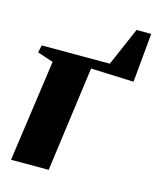

<svg xmlns="http://www.w3.org/2000/svg" viewBox="-103 -743 667 815"><g transform="rotate(15 230.0 -335.0)"><path d="M395.5 -670H460L440 -454.5L251.5 -462L189 0H23.5L86.5 -447L17 -470L23.5 -502.5H323Z"/></g></svg>

Font: Merriweather 144pt Black
Style: Italic
Weight: 900
Italic angle: -7.8°
Version: Version 2.101